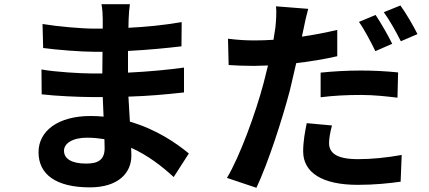

<svg xmlns="http://www.w3.org/2000/svg" viewBox="-20 -829 2040 912"><path d="M476 -168 477 -125C477 -67 442 -52 389 -52C320 -52 284 -75 284 -113C284 -147 323 -175 394 -175C422 -175 450 -172 476 -168ZM177 -499 178 -381C244 -373 358 -368 416 -368H468L472 -275C452 -277 431 -278 410 -278C256 -278 163 -207 163 -106C163 0 247 61 407 61C539 61 604 -5 604 -90L603 -127C683 -91 751 -38 805 12L877 -100C819 -148 723 -215 597 -251L590 -370C686 -373 764 -380 854 -390V-508C773 -497 689 -489 588 -484V-587C685 -592 776 -601 842 -609L843 -724C755 -709 672 -701 590 -697L591 -738C592 -764 594 -789 597 -809H462C466 -790 468 -759 468 -740V-693H429C368 -693 254 -703 182 -715L185 -601C251 -592 367 -583 430 -583H467L466 -480H418C365 -480 242 -487 177 -499Z M1503 -484V-367C1566 -375 1627 -378 1696 -378C1757 -378 1818 -371 1868 -365L1871 -485C1812 -491 1752 -494 1695 -494C1630 -494 1559 -490 1503 -484ZM1557 -233 1437 -244C1429 -205 1420 -157 1420 -110C1420 -9 1511 49 1679 49C1759 49 1826 42 1883 34L1888 -93C1816 -80 1747 -73 1680 -73C1573 -73 1543 -106 1543 -150C1543 -172 1549 -204 1557 -233ZM1764 -758 1685 -725C1712 -687 1743 -627 1763 -586L1843 -621C1825 -658 1789 -721 1764 -758ZM1882 -803 1803 -771C1831 -733 1863 -675 1884 -633L1963 -667C1946 -702 1909 -766 1882 -803ZM1189 -637C1147 -637 1114 -639 1063 -645L1066 -520C1101 -518 1138 -516 1187 -516L1253 -518L1232 -434C1195 -294 1119 -85 1058 16L1198 63C1254 -56 1320 -260 1357 -400L1387 -529C1454 -537 1522 -548 1582 -562V-687C1527 -674 1470 -663 1414 -655L1422 -692C1426 -714 1436 -759 1444 -787L1291 -799C1294 -775 1292 -734 1288 -697L1279 -640C1248 -638 1218 -637 1189 -637Z"/></svg>

Font: Noto Sans TC
Style: Bold
Weight: 700
Designer: Ryoko NISHIZUKA 西塚涼子 (kana, bopomofo & ideographs); Paul D. Hunt (Latin, Greek & Cyrillic); Sandoll Communications 산돌커뮤니
Foundry: Adobe
Version: Version 2.004;hotconv 1.0.118;makeotfexe 2.5.65603